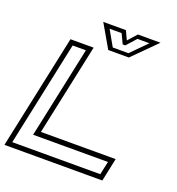

<svg xmlns="http://www.w3.org/2000/svg" viewBox="-155 -981 1019 1103"><g transform="rotate(20 355.0 -429.0)"><path d="M-4.5 0 144.5 -700H286L167 -141.5H624L594 0ZM32.5 -30H570.5L588 -111H130.5L249.5 -670.5H168.5ZM369.5 -716 287.5 -858H426L451 -804L499 -858H637.5L495.5 -716ZM389 -738.5H484.5L579 -833.5H505.5L452.5 -774.5H436.5L408.5 -833.5H335Z"/></g></svg>

Font: Tourney Expanded Light
Style: Italic
Weight: 300
Width: 7
Italic angle: -12°
Designer: Tyler Finck
Foundry: Etcetera Type Co
Version: Version 1.010; ttfautohint (v1.8.3)